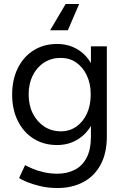

<svg xmlns="http://www.w3.org/2000/svg" viewBox="-20 -733 627 965"><path d="M270 212Q222 212 182.5 202.5Q143 193 115.5 181.5Q88 170 76 162L106 97Q119 104 143 114.5Q167 125 199.5 132.5Q232 140 269 140Q317 140 355.5 120.5Q394 101 415.5 59.5Q437 18 437 -47V-100Q410 -55 366 -29.5Q322 -4 267 -4Q200 -4 149 -36Q98 -68 69.5 -125.5Q41 -183 41 -257Q41 -333 69.5 -390.5Q98 -448 149 -480Q200 -512 267 -512Q322 -512 366 -487Q410 -462 437 -416V-500H517V-48Q517 38 485 96Q453 154 397 183Q341 212 270 212ZM286 -73Q330 -73 364 -97Q398 -121 417 -162.5Q436 -204 436 -259Q436 -312 416.5 -353.5Q397 -395 363.5 -418.5Q330 -442 285 -442Q238 -442 201.5 -418.5Q165 -395 144.5 -353.5Q124 -312 124 -259Q124 -204 145 -162.5Q166 -121 202.5 -97Q239 -73 286 -73ZM378 -713 321 -581H232L310 -713Z"/></svg>

Font: Figtree
Style: Regular
Weight: 400
Designer: Erik Kennedy
Foundry: Erik Kennedy
Version: Version 2.002